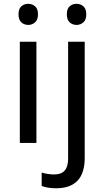

<svg xmlns="http://www.w3.org/2000/svg" viewBox="-20 -757 554 1017"><path d="M172.9 0H85V-536.1H172.9ZM78.1 -681.2Q78.1 -710.4 93 -723.6Q107.9 -736.8 129.9 -736.8Q150.4 -736.8 165.8 -723.6Q181.2 -710.4 181.2 -681.2Q181.2 -652.3 165.8 -638.7Q150.4 -625 129.9 -625Q107.9 -625 93 -638.7Q78.1 -652.3 78.1 -681.2ZM277.8 240.2Q231.9 240.2 200.7 228V157.2Q234.4 167 267.1 167Q305.2 167 323 146.2Q340.8 125.5 340.8 83V-536.1H428.7V80.1Q428.7 160.2 390.4 200.2Q352.1 240.2 277.8 240.2ZM334 -681.2Q334 -710.4 348.9 -723.6Q363.8 -736.8 385.7 -736.8Q406.2 -736.8 421.6 -723.6Q437 -710.4 437 -681.2Q437 -652.3 421.6 -638.7Q406.2 -625 385.7 -625Q363.8 -625 348.9 -638.7Q334 -652.3 334 -681.2Z"/></svg>

Font: Noto Sans Southeast Asian
Style: Regular
Weight: 400
Designer: Monotype Design Team
Foundry: Monotype Imaging Inc.
Version: Version 1.06 uh; ttfautohint (v1.4.1)